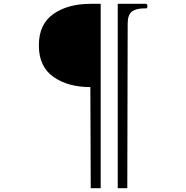

<svg xmlns="http://www.w3.org/2000/svg" viewBox="-20 -863 970 1003"><path d="M452 -408Q335 -408 259 -461.5Q183 -515 183 -626Q183 -737 259 -790Q335 -843 452 -843H506V120H454ZM595 120V-843H742Q750 -843 750 -831Q750 -819 742 -819H730Q691 -819 669 -802.5Q647 -786 647 -739L645 120Z"/></svg>

Font: Shippori Mincho
Style: Bold
Weight: 700
Designer: FONTDASU
Foundry: FONTDASU / Google Inc. / but / Adobe
Version: Version 3.110; ttfautohint (v1.8.3)